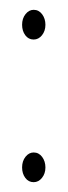

<svg xmlns="http://www.w3.org/2000/svg" viewBox="-20 -364 138 391"><path d="M48.5 7Q38 7 31.5 -1.8Q25 -10.5 25 -23Q25 -36 32 -44.8Q39 -53.5 48.5 -53.5Q59 -53.5 65.8 -44.5Q72.5 -35.5 72.5 -23Q72.5 -10.5 65.5 -1.8Q58.5 7 48.5 7ZM48.5 -283.5Q38 -283.5 31.5 -292.2Q25 -301 25 -313.5Q25 -326.5 32 -335.2Q39 -344 48.5 -344Q59 -344 65.8 -335Q72.5 -326 72.5 -313.5Q72.5 -301 65.5 -292.2Q58.5 -283.5 48.5 -283.5Z"/></svg>

Font: Fraunces 144pt S000 Thin
Style: Regular
Weight: 100
Version: Version 1.000; ttfautohint (v1.8.3)